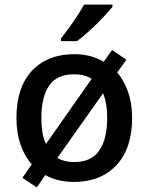

<svg xmlns="http://www.w3.org/2000/svg" viewBox="-20 -786 649 840"><path d="M558 -270Q558 -136 489 -63Q420 10 303 10Q233 10 178 -20L141 34L78 -8L119 -67Q87 -103 69.5 -154Q52 -205 52 -270Q52 -404 120 -476.5Q188 -549 306 -549Q377 -549 434 -516L470 -567L533 -525L493 -469Q523 -433 540.5 -383.5Q558 -334 558 -270ZM161 -270Q161 -236 165.5 -207.5Q170 -179 181 -156L381 -441Q350 -461 304 -461Q229 -461 195 -411.5Q161 -362 161 -270ZM449 -270Q449 -334 431 -378L231 -95Q261 -77 305 -77Q380 -77 414.5 -128Q449 -179 449 -270ZM472 -756Q457 -738 430 -709Q403 -680 372 -652Q341 -624 317 -606H247V-618Q262 -637 281 -663Q300 -689 318 -716.5Q336 -744 348 -766H472Z"/></svg>

Font: Noto Sans Medium
Style: Regular
Weight: 500
Designer: Monotype Design Team
Foundry: Monotype Imaging Inc.
Version: Version 2.007